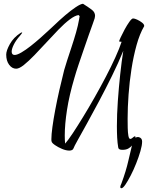

<svg xmlns="http://www.w3.org/2000/svg" viewBox="-20 -793 786 1020"><path d="M625 207Q619 207 619 200Q619 194 625 182Q650 114 661.5 62.5Q673 11 681 -20Q673 -10 661 -3.5Q649 3 630 3Q609 3 608 -10Q604 -33 602.5 -61.5Q601 -90 601 -123Q601 -185 606 -256Q611 -327 618.5 -397Q626 -467 635 -523Q609 -459 575 -390Q541 -321 506.5 -256Q472 -191 442 -137Q412 -83 392.5 -48Q373 -13 371 -6Q367 7 348 7Q331 7 309.5 -2Q288 -11 271.5 -22.5Q255 -34 254 -42Q253 -44 253 -47.5Q253 -51 253 -55Q253 -78 258.5 -118.5Q264 -159 273.5 -209.5Q283 -260 295.5 -315Q308 -370 321 -421Q326 -439 336.5 -471.5Q347 -504 360 -543Q373 -582 384 -620.5Q395 -659 400 -689Q403 -707 403 -707Q403 -709 401.5 -709Q400 -709 398 -713Q379 -711 351 -690Q323 -669 291.5 -636.5Q260 -604 227 -568Q194 -532 163 -500Q132 -468 107 -448Q82 -428 66 -428Q44 -428 28.5 -449Q13 -470 13 -503Q13 -524 32.5 -559Q52 -594 89 -618Q94 -621 96 -621Q98 -621 98 -620Q98 -617 86 -603Q64 -578 53 -555.5Q42 -533 42 -519Q42 -501 58 -501Q71 -501 94 -514.5Q117 -528 143 -548.5Q169 -569 194.5 -591.5Q220 -614 239 -632Q258 -650 266 -657Q296 -686 326.5 -712Q357 -738 382.5 -755Q408 -772 421 -773Q451 -754 468 -741Q485 -728 485 -709Q485 -704 483 -696Q482 -691 473 -667Q464 -643 451.5 -607Q439 -571 425 -530.5Q411 -490 397.5 -450Q384 -410 375 -378Q348 -287 336 -209.5Q324 -132 324 -73Q324 -62 324.5 -51Q325 -40 326 -30Q342 -48 366.5 -85Q391 -122 421 -171Q451 -220 482.5 -275.5Q514 -331 542.5 -385.5Q571 -440 593 -488.5Q615 -537 626 -571Q613 -571 613 -574Q613 -577 621.5 -595.5Q630 -614 642.5 -637Q655 -660 667.5 -677.5Q680 -695 687 -695Q695 -695 709 -688.5Q723 -682 734.5 -673Q746 -664 746 -656V-654Q722 -613 705.5 -553.5Q689 -494 678.5 -426.5Q668 -359 663 -290.5Q658 -222 658 -163Q658 -139 658.5 -114Q659 -89 662 -72Q665 -55 672 -55Q678 -55 685.5 -62Q693 -69 697 -69Q700 -69 700 -61Q706 -65 710 -65Q712 -65 714.5 -65Q717 -65 719 -64Q735 -59 735 -41Q735 -21 726 10Q717 41 703.5 75Q690 109 674.5 139Q659 169 646 188Q633 207 625 207Z"/></svg>

Font: Comforter
Style: Regular
Weight: 400
Designer: Robert E. Leuschke
Foundry: Robert E. Leuschke
Version: Version 1.013; ttfautohint (v1.8.3)